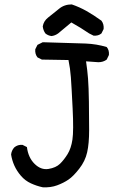

<svg xmlns="http://www.w3.org/2000/svg" viewBox="-20 -836 540 853"><path d="M169.9 -3.9Q142.6 -9.8 117.2 -21.5Q91.8 -33.2 73.2 -54.7Q54.7 -76.2 43.9 -100.1Q33.2 -124 29.3 -149.4Q31.2 -167 43 -180.7Q58.6 -194.3 80.1 -192.4L99.6 -182.6Q105.5 -135.7 133.8 -107.9Q162.1 -80.1 195.3 -85.4Q228.5 -90.8 246.6 -108.4Q264.6 -126 280.3 -151.4Q295.9 -176.8 301.8 -215.8Q307.6 -254.9 302.7 -353.5Q297.9 -452.1 294.9 -492.2Q292 -532.2 284.2 -569.3L166 -571.3L146.5 -581.1Q134.8 -595.7 136.7 -617.2L146.5 -636.7L169.9 -648.4Q311.5 -644.5 360.4 -642.6Q409.2 -640.6 454.1 -627Q465.8 -613.3 463.9 -591.8L454.1 -571.3Q438.5 -559.6 417 -559.6L362.3 -563.5Q368.2 -524.4 371.1 -487.3Q374 -450.2 375 -383.8Q376 -317.4 376 -257.8Q376 -198.2 367.2 -159.2Q358.4 -120.1 332 -86.4Q305.7 -52.7 284.2 -38.1Q262.7 -23.4 233.9 -12.7Q205.1 -2 169.9 -3.9ZM209 -675.8Q193.4 -677.7 181.6 -687.5Q171.9 -701.2 169.9 -718.8Q173.8 -742.2 193.4 -757.8Q218.8 -777.3 242.2 -796.9Q265.6 -816.4 298.8 -816.4Q333 -804.7 364.3 -787.1Q395.5 -769.5 430.7 -744.1Q442.4 -728.5 440.4 -707L430.7 -687.5Q417 -675.8 395.5 -677.7L376 -687.5Q338.9 -712.9 296.9 -736.3L238.3 -687.5Q224.6 -677.7 209 -675.8Z"/></svg>

Font: JasonHandwriting2
Style: Regular
Weight: 400
Version: Version 1.05.10